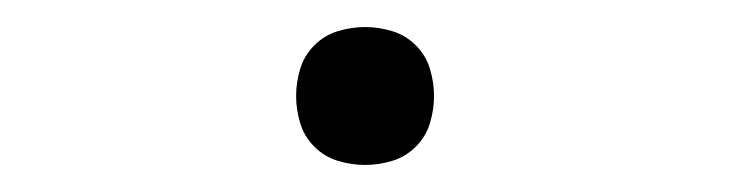

<svg xmlns="http://www.w3.org/2000/svg" viewBox="-20 -411 540 142"><path d="M250 -289Q240 -289 230 -292Q220 -295 212.5 -302.5Q205 -310 202 -320Q199 -330 199 -340Q199 -350 202 -360Q205 -370 212.5 -377.5Q220 -385 230 -388Q240 -391 250 -391Q260 -391 270 -388Q280 -385 287.5 -377.5Q295 -370 298 -360Q301 -350 301 -340Q301 -330 298 -320Q295 -310 287.5 -302.5Q280 -295 270 -292Q260 -289 250 -289Z"/></svg>

Font: Iosevka Curly Slab Extralight
Style: Regular
Weight: 200
Monospace: yes
Designer: Belleve Invis
Foundry: Belleve Invis
Version: Version 22.1.2; ttfautohint (v1.8.4)